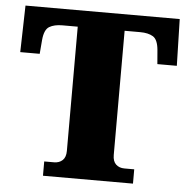

<svg xmlns="http://www.w3.org/2000/svg" viewBox="-51 -765 811 816"><g transform="rotate(5 354.0 -357.0)"><path d="M162 0V-61H204Q226 -61 240 -74Q254 -87 254 -114V-644H188Q154 -644 133 -631.5Q112 -619 108 -575L103 -515H20L25 -714H683L688 -515H605L600 -575Q596 -619 575.5 -631.5Q555 -644 520 -644H454V-114Q454 -87 468 -74Q482 -61 504 -61H546V0Z"/></g></svg>

Font: Noto Serif Black
Style: Regular
Weight: 900
Designer: Monotype Design Team
Foundry: Monotype Imaging Inc.
Version: Version 2.014; ttfautohint (v1.8.4.7-5d5b)